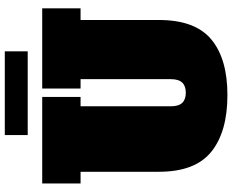

<svg xmlns="http://www.w3.org/2000/svg" viewBox="-106 -872 992 821"><g transform="rotate(-90 390.5 -462.0)"><path d="M66 -279V-614H16V-778H386V-614H346V-228Q346 -195 360.5 -179.5Q375 -164 404 -164Q433 -164 447.5 -179.5Q462 -195 462 -228V-614H422V-778H765V-614H715V-279Q715 -124 632 -55Q549 14 394 14Q237 14 151.5 -55Q66 -124 66 -279ZM223 -840V-938H581V-840Z"/></g></svg>

Font: Alfa Slab One
Style: Regular
Weight: 400
Designer: JM Sole
Foundry: JM Sole
Version: Version 2.000